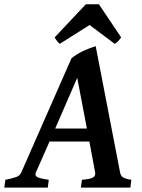

<svg xmlns="http://www.w3.org/2000/svg" viewBox="-44 -853 647 873"><path d="M181.2 -209.5 119.1 -68.8Q112.8 -53.7 127 -47.1Q141.1 -40.5 177.7 -35.6L173.3 0H-24.4L-19.5 -35.6Q11.7 -41.5 29.1 -47.9Q46.4 -54.2 52.7 -68.8L281.2 -588.4Q293.5 -598.1 307.4 -606.7Q321.3 -615.2 335.9 -622.1Q350.6 -628.9 364.7 -634Q378.9 -639.2 391.1 -643.1L502 -68.8Q503.4 -62 506.1 -56.6Q508.8 -51.3 514.4 -47.4Q520 -43.5 529.3 -40.5Q538.6 -37.6 553.2 -35.6L548.8 0H323.7L328.6 -35.6Q363.8 -38.1 377.7 -45.4Q391.6 -52.7 388.7 -68.8L362.3 -209.5ZM351.1 -268.6 307.1 -499 207 -268.6ZM506.8 -683.1Q500 -673.3 492.7 -665.5Q485.4 -657.7 477.5 -653.8L363.3 -739.3L228 -653.8Q223.6 -656.7 216.6 -665Q209.5 -673.3 204.6 -683.1L346.2 -833.5H405.8Z"/></svg>

Font: Gentium Basic
Style: Bold Italic
Weight: 700
Italic angle: -8°
Designer: J. Victor Gaultney and Annie Olsen
Foundry: SIL International
Version: Version 1.102; 2013; Maintenance release